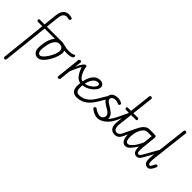

<svg xmlns="http://www.w3.org/2000/svg" viewBox="-38 -2093 3645 3645"><g transform="rotate(45 1785.0 -270.5)"><path d="M63 463Q45 463 37 451.2Q29 439.5 30.5 426.5L162 -814Q169.5 -884.5 193.5 -926Q217.5 -967.5 251.5 -985.8Q285.5 -1004 322.5 -1004Q344.5 -1004 365.2 -1001.5Q386 -999 406 -992.5Q414.5 -990 421 -980.5Q427.5 -971 421 -954Q414.5 -936 401 -934.2Q387.5 -932.5 379 -935Q366.5 -938.5 353.5 -940.2Q340.5 -942 327.5 -942Q286.5 -942 258.8 -910.8Q231 -879.5 222.5 -801L92 428Q90.5 441 84.8 452Q79 463 63 463ZM16.5 -486Q-3.5 -486 -11.2 -494.2Q-19 -502.5 -19 -515Q-19 -527 -13.2 -534Q-7.5 -541 11.5 -541H612Q632.5 -541 639.5 -533.8Q646.5 -526.5 646.5 -515Q646.5 -508.5 645.5 -503Q644.5 -497.5 641.2 -493.8Q638 -490 632 -488Q626 -486 616 -486Z M487.5 2.5Q456.5 2.5 427.5 -11.8Q398.5 -26 380.2 -58.8Q362 -91.5 362.5 -147Q363 -198.5 370.8 -253.8Q378.5 -309 395.2 -360.5Q412 -412 439 -453.2Q466 -494.5 504.2 -518.8Q542.5 -543 593 -543Q645.5 -543 684.5 -521.8Q723.5 -500.5 743.8 -464.8Q764 -429 759.5 -384.5Q755 -342.5 737.5 -291.2Q720 -240 693.2 -188.2Q666.5 -136.5 633 -93.2Q599.5 -50 562.2 -23.8Q525 2.5 487.5 2.5ZM487.5 -60.5Q506.5 -60.5 531.8 -80.8Q557 -101 583.8 -135.2Q610.5 -169.5 634.2 -211.5Q658 -253.5 674.5 -297.2Q691 -341 695 -380Q700.5 -423.5 673.8 -451.8Q647 -480 593 -480Q556.5 -480 529.2 -458.8Q502 -437.5 482.5 -402.5Q463 -367.5 451 -325.2Q439 -283 432.8 -240.5Q426.5 -198 425.5 -162.5Q425 -139.5 430.2 -116Q435.5 -92.5 449.2 -76.5Q463 -60.5 487.5 -60.5ZM660.5 -532Q681 -525.5 728.2 -517Q775.5 -508.5 826 -508.5Q858 -509 887.5 -514.2Q917 -519.5 938.5 -533Q947 -538 954.5 -537Q963.5 -535 968.5 -525Q973.5 -515 971 -503Q970 -496.5 966 -490.2Q962 -484 955 -478.5Q933.5 -462 895.5 -455.8Q857.5 -449.5 816 -450Q764.5 -450 719.2 -456Q674 -462 658.5 -467Q643 -472.5 637.2 -485Q631.5 -497.5 633 -509.5Q635 -521 642.2 -528.2Q649.5 -535.5 660.5 -532Z M1226.5 -489.5Q1218.5 -489.5 1204.2 -467.5Q1190 -445.5 1172 -409.8Q1154 -374 1135 -331.2Q1116 -288.5 1099.5 -247L1076.5 -26.5Q1075.5 -15 1064.8 -7.5Q1054 0 1041 0Q1027.5 0 1019.5 -7.2Q1011.5 -14.5 1013 -27L1064.5 -514Q1065.5 -525.5 1076.5 -533.2Q1087.5 -541 1100 -541Q1112.5 -541 1120.8 -533Q1129 -525 1127.5 -510.5L1113.5 -382Q1145 -462.5 1178.8 -506.8Q1212.5 -551 1232 -551Q1245 -551 1252.2 -544.8Q1259.5 -538.5 1261.2 -529.5Q1263 -520.5 1259.8 -511.2Q1256.5 -502 1248 -495.8Q1239.5 -489.5 1226.5 -489.5ZM1404 -234Q1384 -234 1366.2 -240.8Q1348.5 -247.5 1332.5 -258.5Q1302.5 -279.5 1279.5 -311.5Q1256.5 -343.5 1240.2 -377.2Q1224 -411 1214.5 -437.8Q1205 -464.5 1202 -474.5Q1200 -481.5 1202.5 -489.8Q1205 -498 1210 -506Q1218.5 -518.5 1230.5 -527.2Q1242.5 -536 1251 -536.5Q1260.5 -536.5 1262 -525.5Q1265.5 -493 1278.8 -449.5Q1292 -406 1313.8 -366.5Q1335.5 -327 1363 -304.5Q1387 -285.5 1411.5 -285.5Q1417.5 -285.5 1420.2 -278Q1423 -270.5 1422 -260.5Q1421.5 -251 1417 -242.5Q1412.5 -234 1404 -234Z M1534 10Q1506.5 10 1480.8 1Q1455 -8 1434.8 -28.2Q1414.5 -48.5 1403.2 -82Q1392 -115.5 1394 -164.5Q1396.5 -232.5 1410.8 -299.2Q1425 -366 1453.2 -420.8Q1481.5 -475.5 1525.8 -508.2Q1570 -541 1632 -541Q1664 -541 1688.5 -529Q1713 -517 1725.8 -495.5Q1738.5 -474 1735.5 -444.5Q1732.5 -414 1708.5 -379Q1684.5 -344 1646 -312Q1607.5 -280 1559.5 -258Q1511.5 -236 1460 -232Q1457.5 -211.5 1457 -191Q1456.5 -170.5 1457 -151Q1458 -127 1465.8 -104.5Q1473.5 -82 1491.2 -67.5Q1509 -53 1539 -53ZM1469.5 -285Q1507 -289.5 1542.5 -306.8Q1578 -324 1606.5 -347.8Q1635 -371.5 1652.8 -395.5Q1670.5 -419.5 1672.5 -437.5Q1675 -457.5 1666.2 -469Q1657.5 -480.5 1633.5 -480.5Q1588.5 -480.5 1556 -454.2Q1523.5 -428 1502.2 -383.8Q1481 -339.5 1469.5 -285ZM1539 -53Q1592.5 -53 1644.2 -71.2Q1696 -89.5 1745.8 -134Q1795.5 -178.5 1842 -257L1973.5 -478.5Q1976 -482.5 1978 -482.5Q1981.5 -482.5 1983.2 -471.5Q1985 -460.5 1985.5 -444.8Q1986 -429 1984.5 -413.5Q1984 -401 1981.8 -390.2Q1979.5 -379.5 1977 -375L1891 -231Q1837.5 -141 1780.5 -88.2Q1723.5 -35.5 1662.2 -12.8Q1601 10 1534 10Q1522 10 1516.2 1.2Q1510.5 -7.5 1510.5 -18.5Q1510.5 -31 1517.8 -42Q1525 -53 1539 -53Z M2100.5 10Q2068.5 10 2037.2 0.5Q2006 -9 1980.5 -22.5Q1955 -36 1940 -47Q1920.5 -61.5 1912.8 -73.5Q1905 -85.5 1914 -99.5Q1921.5 -110 1928.8 -114.2Q1936 -118.5 1944.2 -117Q1952.5 -115.5 1962 -108Q1974 -99 1996.2 -86Q2018.5 -73 2046.8 -63Q2075 -53 2104.5 -53Q2135.5 -53 2158.2 -71.2Q2181 -89.5 2189 -122Q2195 -150 2180.5 -174Q2166 -198 2149.5 -211.5Q2136 -222 2115.5 -234.8Q2095 -247.5 2075.2 -259.2Q2055.5 -271 2043.5 -278.5Q2008.5 -299.5 1983.2 -325.5Q1958 -351.5 1948 -381.5Q1938 -411.5 1947.5 -444Q1962 -494.5 2003.5 -517.8Q2045 -541 2107 -541Q2130.5 -541 2157.2 -534.8Q2184 -528.5 2217.5 -511.5Q2227.5 -506.5 2228.2 -496Q2229 -485.5 2224.5 -475.5Q2219.5 -465 2210.2 -458.5Q2201 -452 2191 -457Q2170 -467.5 2146.8 -474Q2123.5 -480.5 2097 -480.5Q2066.5 -480.5 2041 -467.8Q2015.5 -455 2008 -428.5Q2000 -402 2019.2 -378Q2038.5 -354 2084 -327.5Q2114 -310.5 2145 -289.2Q2176 -268 2205 -243.5Q2227 -226 2242.5 -193.5Q2258 -161 2249.5 -114Q2244 -76.5 2222.2 -48.5Q2200.5 -20.5 2168.8 -5.2Q2137 10 2100.5 10ZM2106.5 9.5Q2105.5 9.5 2107.5 6.5Q2113 0.5 2132.2 -16Q2151.5 -32.5 2177 -54Q2202.5 -75.5 2226 -97.5Q2253 -122.5 2274.8 -148.2Q2296.5 -174 2317.5 -208Q2338.5 -242 2362 -291.5L2462.5 -502Q2464 -505.5 2466 -505.5Q2469 -505.5 2471.5 -497.2Q2474 -489 2475 -475.8Q2476 -462.5 2475 -446.5Q2474.5 -432 2471.2 -416.5Q2468 -401 2462 -388L2388.5 -231Q2362 -174 2330.2 -132.8Q2298.5 -91.5 2266 -63.5Q2219 -23 2175.8 -6.8Q2132.5 9.5 2106.5 9.5Z M2533.5 -1004Q2548 -1004 2558.2 -995.2Q2568.5 -986.5 2566.5 -969L2479 -205Q2471 -134 2490.2 -95.2Q2509.5 -56.5 2549.5 -56.5L2556 0Q2496 0 2463.5 -28Q2431 -56 2420.5 -100.8Q2410 -145.5 2415.5 -195L2504.5 -978Q2506 -992 2514.2 -998Q2522.5 -1004 2533.5 -1004ZM2549.5 -56.5Q2575.5 -56.5 2597.8 -68Q2620 -79.5 2637 -114L2772.5 -391Q2778.5 -404 2782.5 -405Q2786 -406 2786 -394.5Q2786 -383 2783.5 -364Q2781 -345 2776.5 -323Q2771 -295.5 2764 -269Q2757 -242.5 2751 -230L2687 -95Q2669.5 -57.5 2648.8 -37Q2628 -16.5 2605 -8.2Q2582 0 2556 0Q2537.5 0 2529.2 -9Q2521 -18 2521 -29Q2521.5 -39.5 2528.8 -48Q2536 -56.5 2549.5 -56.5ZM2382 -486Q2361 -486 2353 -494.2Q2345 -502.5 2345 -515Q2345 -527 2350.8 -534Q2356.5 -541 2376.5 -541H2628.5Q2649 -541 2656 -533.8Q2663 -526.5 2663 -515Q2663 -501 2658 -493.5Q2653 -486 2634 -486Z M2843.5 10Q2822.5 10 2802 0.2Q2781.5 -9.5 2765 -32Q2748.5 -54.5 2738.8 -92.8Q2729 -131 2729 -187.5Q2729 -228.5 2738 -276.5Q2747 -324.5 2765 -371.2Q2783 -418 2810 -456.5Q2837 -495 2872.8 -518Q2908.5 -541 2953.5 -541H3068Q3088.5 -541 3104.2 -538.5Q3120 -536 3128.5 -526.5Q3137 -517 3134.5 -496.5L3104 -205Q3100 -165 3100.2 -131.2Q3100.5 -97.5 3109 -77Q3117.5 -56.5 3137 -56.5Q3148.5 -56.5 3154.5 -47Q3160.5 -37.5 3161 -26.5Q3162 -16.5 3157.5 -8.2Q3153 0 3143.5 0Q3088.5 0 3064 -38.5Q3039.5 -77 3039.5 -167.5Q2983.5 -83 2940.8 -36.5Q2898 10 2843.5 10ZM2855.5 -53Q2890 -53 2942.2 -109.5Q2994.5 -166 3052.5 -293L3071.5 -478H2958.5Q2924.5 -478 2897.5 -457.8Q2870.5 -437.5 2850.2 -404.8Q2830 -372 2816.8 -334Q2803.5 -296 2797 -259.2Q2790.5 -222.5 2790.5 -195Q2790.5 -116.5 2805.5 -84.8Q2820.5 -53 2855.5 -53ZM3137 -56.5Q3154 -56.5 3166.8 -67.5Q3179.5 -78.5 3199.5 -114L3396 -461Q3403 -473 3405.5 -473Q3410.5 -473.5 3416.5 -460.5Q3422.5 -447.5 3421.5 -425Q3421 -406.5 3417.8 -399Q3414.5 -391.5 3412 -386.5L3249.5 -95Q3220 -42 3196.5 -21Q3173 0 3143.5 0Q3130 0 3123.5 -8.8Q3117 -17.5 3116.5 -28.5Q3116 -39 3121.5 -47.8Q3127 -56.5 3137 -56.5Z M3436.5 -56.5Q3448.5 -56.5 3454.8 -46.2Q3461 -36 3461 -24.5Q3461 -15 3456.5 -7.5Q3452 0 3443 0Q3399 0 3375.5 -19.2Q3352 -38.5 3343.8 -71Q3335.5 -103.5 3336.8 -143.8Q3338 -184 3343 -226.5L3430 -978Q3432 -992.5 3440 -998.2Q3448 -1004 3459 -1004Q3473.5 -1004 3483.5 -995.8Q3493.5 -987.5 3491.5 -972L3403.5 -206Q3401.5 -190.5 3399.8 -165.5Q3398 -140.5 3399.8 -115.5Q3401.5 -90.5 3410 -73.5Q3418.5 -56.5 3436.5 -56.5ZM3436.5 -56.5Q3446.5 -56.5 3453.8 -63.5Q3461 -70.5 3468 -83.5Q3475 -96.5 3483.5 -113.5L3501.5 -149.5Q3504 -154 3511.5 -159.2Q3519 -164.5 3530.5 -164.5Q3550.5 -164.5 3554.5 -150.5Q3558 -138 3549 -116.5Q3540 -95 3528.5 -74Q3504.5 -31 3483 -15.5Q3461.5 0 3443 0Q3425 0 3416.2 -9.8Q3407.5 -19.5 3408 -30.5Q3408 -40.5 3415.2 -48.5Q3422.5 -56.5 3436.5 -56.5Z"/></g></svg>

Font: Edu NSW ACT Cursive
Style: Regular
Weight: 400
Designer: Tina and Corey Anderson, Eben Sorkin, Mirko Velimirovic
Foundry: Sorkin Type Co.
Version: Version 2.000